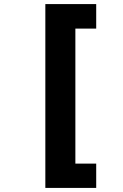

<svg xmlns="http://www.w3.org/2000/svg" viewBox="-20 -753 603 940"><path d="M202 167V-733H451V-613H349V48H451V167Z"/></svg>

Font: Noto Sans Mono SemiCondensed Black
Style: Regular
Weight: 900
Width: 4
Designer: Monotype Design Team
Foundry: Monotype Imaging Inc.
Version: Version 2.014; ttfautohint (v1.8.4.7-5d5b)